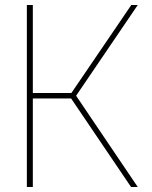

<svg xmlns="http://www.w3.org/2000/svg" viewBox="-20 -752 613 772"><path d="M88 -732H112V-378H267L508 -732H534L286 -367L534 0H507L266 -356H112V0H88Z"/></svg>

Font: Exo Thin
Style: Regular
Weight: 250
Designer: Natanael Gama
Foundry: Natanael Gama
Version: Version 1.500; ttfautohint (v1.6)